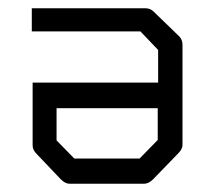

<svg xmlns="http://www.w3.org/2000/svg" viewBox="-20 -496 532 465"><path d="M363 -296V-375L320 -420H57V-476H332Q344 -476 352 -468L414 -408Q422 -400 422 -387V-145Q422 -135 412 -125L351 -62Q340 -51 329 -51H148Q138 -51 127 -62L68 -124Q59 -133 59 -144V-296ZM362 -234H117V-156L160 -112H318L362 -157Z"/></svg>

Font: IBM 3270 Semi-Condensed
Style: Condensed
Weight: 400
Monospace: yes
Version: Version 2.3.1